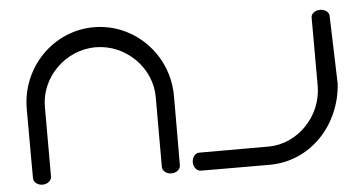

<svg xmlns="http://www.w3.org/2000/svg" viewBox="-46 -706 1487 787"><g transform="rotate(-5 697.0 -312.5)"><path d="M1257.3 -586.8C1257.3 -586.8 1257.7 -433.2 1257.7 -305.8C1257.7 -178.5 1153.4 -74.8 1035.5 -74.8C917.5 -74.8 749.9 -74.8 749.9 -74.8C734.1 -74.8 720.3 -58.7 720.3 -37.8C720.3 -16.9 734 -0.7 749.7 -0.7C749.7 -0.7 863.6 0 1033.1 0C1202.6 0 1329.1 -138.3 1340.1 -307.4C1340.1 -307.4 1331.3 -586.8 1331.4 -586.8C1331.3 -601.8 1315.2 -614.8 1294.3 -614.8C1273.4 -614.8 1257.3 -601.8 1257.3 -586.8ZM666.5 -29.6C666.5 -29.6 667.2 -144.4 667.2 -315.2C667.2 -486 531.3 -624.6 364.3 -624.6C197.4 -624.6 61.5 -486 61.5 -315.2C61.5 -144.4 62.2 -29.6 62.2 -29.6C62.2 -13.7 78.3 0 99.2 0C120.1 0 136.3 -13.9 136.3 -29.9C136.3 -29.9 136.3 -199 136.3 -317.9C136.3 -436.9 238.6 -542.1 364.3 -542.1C490.1 -542.1 592.4 -436.9 592.4 -317.9C592.4 -199 592.4 -29.9 592.4 -29.9C592.4 -13.9 608.5 0 629.4 0C650.3 0 666.5 -13.7 666.5 -29.6Z"/></g></svg>

Font: Hi.
Style: Tall Regular
Weight: 400
Designer: Mew Too, Robert Jablonski
Foundry: Cannot Into Space Fonts
Version: Version 1.996